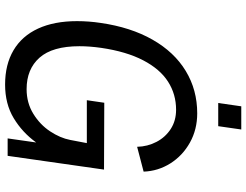

<svg xmlns="http://www.w3.org/2000/svg" viewBox="-127 -831 968 754"><g transform="rotate(90 357.0 -454.0)"><path d="M425 -744.5Q488.5 -744.5 540 -715.8Q591.5 -687 621.8 -638.8Q652 -590.5 654 -534L556.5 -508.5Q555.5 -549.5 537.2 -584.5Q519 -619.5 486.5 -640.5Q454 -661.5 411 -661.5Q350 -661.5 300.5 -629.8Q251 -598 216.8 -532.2Q182.5 -466.5 168 -367.5Q161.5 -322 161.5 -282Q161.5 -176 206.5 -125.2Q251.5 -74.5 330 -74.5Q384 -74.5 426.8 -100.8Q469.5 -127 495.8 -166.8Q522 -206.5 529.5 -245.5L542 -311H373.5L383.5 -379.5L646 -378.5L592 0H523.5L539.5 -112Q500 -57.5 444 -23.8Q388 10 312 10Q233.5 10 177.5 -23Q121.5 -56 92.2 -119.5Q63 -183 63 -272.5Q63 -319 70 -365Q87 -483.5 135.8 -569Q184.5 -654.5 258.8 -699.5Q333 -744.5 425 -744.5ZM397.5 -917.5H488.5L475.5 -827H384.5Z"/></g></svg>

Font: 1883 Sans
Style: Italic
Weight: 400
Italic angle: -8°
Designer: 1883 Sans project is a fork of Public Sans.
Version: Version 1.009